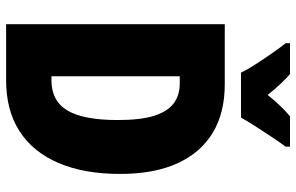

<svg xmlns="http://www.w3.org/2000/svg" viewBox="-190 -777 967 627"><g transform="rotate(90 293.5 -463.5)"><path d="M548 -372Q548 -254 512 -170.5Q476 -87 408 -43.5Q340 0 243 0H59V-714H255Q349 -714 414 -674.5Q479 -635 513.5 -559Q548 -483 548 -372ZM372 -365Q372 -438 358.5 -482Q345 -526 318.5 -546.5Q292 -567 252 -567H229V-148H242Q310 -148 341 -200.5Q372 -253 372 -365ZM217 -767Q209 -785 191 -813Q173 -841 153.5 -869Q134 -897 121 -913V-927H222Q237 -914 254 -896Q271 -878 290 -854Q310 -879 327.5 -897Q345 -915 360 -927H459V-913Q445 -894 427 -867Q409 -840 392 -813.5Q375 -787 364 -767Z"/></g></svg>

Font: Noto Sans Khmer ExtraCondensed Black
Style: Regular
Weight: 900
Width: 2
Designer: Danh Hong and the Monotype Design Team
Foundry: Monotype Imaging Inc.
Version: Version 2.004